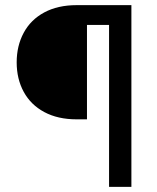

<svg xmlns="http://www.w3.org/2000/svg" viewBox="-20 -727 609 747"><path d="M318.4 -629.9V-262.7H278.3Q205.1 -262.7 152.3 -291Q99.6 -319.3 72.3 -369.6Q44.9 -419.9 44.9 -484.4Q44.9 -548.8 72.3 -599.6Q99.6 -650.4 152.3 -678.7Q205.1 -707 278.3 -707H488.3V-629.9ZM404.3 -707H491.2V0H404.3Z"/></svg>

Font: Pretendard JP Variable
Style: Regular
Weight: 400
Designer: Base glyphs from Inter by Rasmus Andersson; Hangul glyphs from Noto Sans CJK(Source Han Sans) by Jang Soo-young and Kang
Foundry: Kil Hyung-jin
Version: Version 1.307;Glyphs 3.2 (3192)